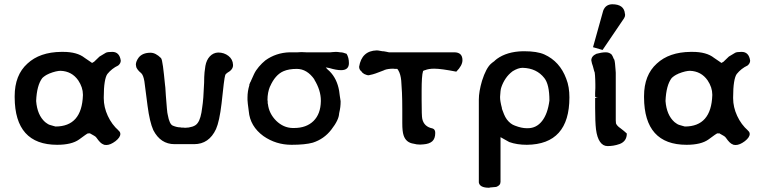

<svg xmlns="http://www.w3.org/2000/svg" viewBox="-20 -681 3608 903"><path d="M468 -1Q459 -4 451 -12Q443 -20 434 -33Q431 -38 423 -42.5Q415 -47 401 -55L400 -53L394 -54Q388 -52 352 -25Q317 0 249 0Q50 0 49 -223Q49 -226 49 -229Q49 -328 109 -382Q167 -436 268 -437Q273 -437 277 -437Q343 -437 378 -409Q393 -399 403 -392Q412 -385 413 -385Q413 -385 425 -392L423 -391L448 -415L478 -433Q486 -437 508 -437Q542 -437 548 -396Q548 -383 536 -373Q506 -359 485 -333Q477 -322 472.5 -294.5Q468 -267 468 -223Q468 -221 468 -219Q468 -177 487 -136Q506 -95 538 -67L536 -68Q546 -61 546 -51Q546 -35 523 -17Q499 1 480 1Q475 1 470 0ZM150 -206Q155 -140 192 -107Q195 -105 201 -100.5Q207 -96 213 -94Q221 -92 230 -89Q239 -86 241 -86Q365 -86 370 -233Q370 -235 370 -236Q370 -270 348 -303Q318 -346 265 -348Q256 -348 242.5 -345Q229 -342 209 -334H210Q200 -330 192 -324.5Q184 -319 179 -314Q153 -280 150 -206Z M801 -3Q735 -3 701 -69Q684 -107 674 -183L659 -299Q654 -328 644 -337Q633 -346 628 -353Q623 -360 621 -365Q619 -373 619 -377Q619 -392 632 -410Q650 -433 688 -433Q712 -433 737 -408Q742 -403 746.5 -369Q751 -335 756 -283Q758 -269 758.5 -255.5Q759 -242 760 -232Q763 -193 765 -170Q767 -147 769 -141Q777 -96 793 -90Q812 -82 828 -82Q830 -81 833 -81Q837 -81 841.5 -81Q846 -81 850 -80Q868 -80 885 -85.5Q902 -91 910 -103Q925 -123 931 -176Q937 -212 940 -292Q940 -321 942 -341Q944 -361 946 -371Q951 -399 967 -416Q983 -433 1006 -434Q1034 -434 1054.5 -418Q1075 -402 1076 -376Q1076 -375 1076 -374Q1076 -353 1048 -338H1049Q1040 -333 1039 -326V-327Q1034 -311 1022 -194Q1017 -152 1010.5 -122Q1004 -92 996 -74Q963 -3 893 -3Z M1152 -281Q1153 -283 1154.5 -288Q1156 -293 1161 -301L1160 -300Q1166 -312 1175 -333Q1183 -350 1197.5 -367Q1212 -384 1228 -397Q1278 -433 1342 -435H1380Q1388 -435 1398 -436Q1411 -435 1420 -435H1534Q1538 -435 1544 -436Q1553 -437 1560 -437Q1563 -437 1569 -436.5Q1575 -436 1580 -435Q1593 -435 1610 -428Q1621 -410 1621 -384Q1621 -351 1584 -351Q1562 -351 1529 -361Q1527 -361 1512 -364Q1518 -356 1530 -346Q1565 -311 1575 -254Q1576 -243 1578 -231Q1580 -219 1582 -205Q1582 -190 1580.5 -177.5Q1579 -165 1575 -148Q1574 -117 1538 -71Q1504 -27 1451 -10Q1415 0 1351 0Q1278 0 1219 -41Q1156 -87 1150 -158Q1147 -179 1145.5 -193Q1144 -207 1144 -211V-223Q1144 -252 1153 -281ZM1240 -192Q1245 -147 1279 -113Q1313 -80 1356 -79Q1360 -79 1363 -79Q1421 -79 1454.5 -112Q1488 -145 1489 -205Q1489 -207 1489 -208Q1489 -257 1458 -307H1459Q1424 -357 1376 -357Q1338 -357 1313 -346Q1274 -329 1250 -274V-275Q1238 -246 1238 -211Q1238 -208 1239 -204V-195Z M2116 -435Q2155 -435 2155 -398Q2155 -373 2126 -344Q2090 -351 2064.5 -354.5Q2039 -358 2022 -358Q1996 -358 1979 -351Q1977 -350 1975.5 -350Q1974 -350 1972 -348Q1970 -348 1970 -348Q1966 -335 1964.5 -311.5Q1963 -288 1963 -256V-211Q1963 -134 1966 -122Q1974 -85 2014 -77Q2027 -73 2027 -56Q2027 -29 2013 -16.5Q1999 -4 1971 -2Q1963 -1 1956 -1Q1939 -1 1926 -5Q1889 -10 1878 -45Q1872 -63 1872 -102V-164Q1872 -212 1870.5 -245.5Q1869 -279 1867 -302Q1864 -332 1854 -349Q1850 -356 1848 -357H1838Q1833 -357 1829 -358Q1818 -358 1807.5 -356.5Q1797 -355 1792 -353L1784 -351L1790 -352L1761 -341Q1746 -335 1733.5 -331.5Q1721 -328 1714 -327Q1708 -327 1703 -329Q1698 -331 1693 -333Q1683 -339 1681 -344Q1669 -353 1669 -367Q1681 -442 1752 -444Q1758 -444 1773 -441Q1777 -441 1779 -440H1783Q1785 -439 1789 -439Q1790 -439 1790 -439L1794 -438Q1795 -438 1795 -438L1809 -435Z M2334 174Q2334 191 2314 198Q2313 198 2310 198.5Q2307 199 2304 199Q2300 200 2293.5 200Q2287 200 2280 202Q2236 202 2232 177V-213Q2232 -250 2247 -301Q2266 -361 2290 -382L2289 -381Q2291 -383 2295.5 -386.5Q2300 -390 2307 -395H2306L2317 -404Q2364 -438 2438 -440Q2442 -440 2446 -440Q2506 -440 2540 -425Q2613 -392 2643 -311Q2651 -291 2654.5 -269Q2658 -247 2658 -223Q2658 -2 2458 0Q2411 0 2375 -13L2334 -36ZM2540 -314Q2504 -360 2439 -362Q2438 -362 2437 -362Q2417 -362 2391 -346Q2371 -331 2358 -311.5Q2345 -292 2338 -271Q2335 -263 2334 -252Q2333 -241 2332 -227Q2332 -224 2332 -221Q2332 -214 2334 -202Q2336 -190 2341 -171H2340Q2345 -157 2350.5 -143.5Q2356 -130 2364 -119Q2381 -97 2402 -90Q2433 -78 2457 -78Q2459 -78 2462 -78Q2503 -78 2529.5 -112Q2556 -146 2564 -208Q2564 -284 2540 -314Z M2817 -631Q2828 -660 2859 -661Q2915 -661 2919 -617Q2920 -614 2920 -611Q2920 -603 2915 -595L2814 -446L2769 -459ZM2876 -103Q2881 -89 2898 -78L2912 -67Q2915 -64 2918.5 -61.5Q2922 -59 2928 -53Q2928 -17 2895 -4Q2878 2 2864 4Q2850 6 2839 6Q2838 6 2837 6Q2816 6 2802 -14Q2788 -34 2783 -73Q2781 -90 2780 -115.5Q2779 -141 2779 -173V-220H2796Q2790 -220 2784.5 -222Q2779 -224 2779 -228Q2779 -234 2779 -243.5Q2779 -253 2780 -267Q2780 -274 2780 -284.5Q2780 -295 2779.5 -305.5Q2779 -316 2778.5 -325.5Q2778 -335 2777 -340Q2774 -347 2771.5 -358Q2769 -369 2764 -383L2761 -397Q2761 -417 2785 -428L2807 -433Q2813 -434 2818.5 -434.5Q2824 -435 2829 -435Q2846 -435 2857 -424L2862 -415Q2863 -412 2865.5 -406.5Q2868 -401 2869 -401Q2871 -395 2872.5 -382.5Q2874 -370 2875 -353Q2876 -348 2876 -339V-115Q2876 -106 2877 -101Z M3428 -1Q3419 -4 3411 -12Q3403 -20 3394 -33Q3391 -38 3383 -42.5Q3375 -47 3361 -55L3360 -53L3354 -54Q3348 -52 3312 -25Q3277 0 3209 0Q3010 0 3009 -223Q3009 -226 3009 -229Q3009 -328 3069 -382Q3127 -436 3228 -437Q3233 -437 3237 -437Q3303 -437 3338 -409Q3353 -399 3363 -392Q3372 -385 3373 -385Q3373 -385 3385 -392L3383 -391L3408 -415L3438 -433Q3446 -437 3468 -437Q3502 -437 3508 -396Q3508 -383 3496 -373Q3466 -359 3445 -333Q3437 -322 3432.5 -294.5Q3428 -267 3428 -223Q3428 -221 3428 -219Q3428 -177 3447 -136Q3466 -95 3498 -67L3496 -68Q3506 -61 3506 -51Q3506 -35 3483 -17Q3459 1 3440 1Q3435 1 3430 0ZM3110 -206Q3115 -140 3152 -107Q3155 -105 3161 -100.5Q3167 -96 3173 -94Q3181 -92 3190 -89Q3199 -86 3201 -86Q3325 -86 3330 -233Q3330 -235 3330 -236Q3330 -270 3308 -303Q3278 -346 3225 -348Q3216 -348 3202.5 -345Q3189 -342 3169 -334H3170Q3160 -330 3152 -324.5Q3144 -319 3139 -314Q3113 -280 3110 -206Z"/></svg>

Font: New Athena Unicode
Style: Bold
Weight: 700
Designer: J. Rusten 1997; rev. by R. Hancock 2001, 2002, rev. by D. Mastronarde 2002-2021
Foundry: Society for Classical Studies (formerly American Philological Association)
Version: Version 5.008